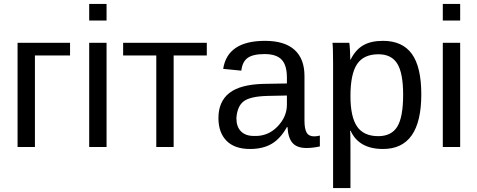

<svg xmlns="http://www.w3.org/2000/svg" viewBox="-20 -745 2419 973"><path d="M69 -528H335V-464H157V0H69Z M520 -641H432V-725H520ZM520 0H432V-528H520Z M604 -464V-528H1028V-464H860V0H772V-464Z M1247 10Q1169 10 1128 -31.5Q1087 -73 1087 -147Q1087 -230 1142 -273.5Q1197 -317 1316 -320L1434 -322V-351Q1434 -415 1407 -443Q1380 -471 1321 -471Q1262 -471 1235 -451.5Q1208 -432 1203 -387L1111 -396Q1133 -538 1323 -538Q1422 -538 1472.5 -492.5Q1523 -447 1523 -360V-133Q1523 -92 1534 -73Q1545 -54 1572 -54Q1586 -54 1601 -58V-3Q1566 5 1533 5Q1485 5 1462.5 -20.5Q1440 -46 1437 -101H1434Q1401 -42 1356.5 -16Q1312 10 1247 10ZM1267 -56Q1337 -53 1386 -103.5Q1435 -154 1434 -217V-261L1338 -259Q1249 -257 1215.5 -232Q1182 -207 1178 -146Q1178 -103 1201 -79.5Q1224 -56 1267 -56Z M2115 -267Q2115 10 1921 10Q1799 10 1757 -82H1754Q1756 -76 1756 1V208H1668V-420Q1668 -502 1665 -528H1750L1752 -514Q1752 -510 1752.5 -505Q1753 -500 1753.5 -492Q1754 -484 1754 -477Q1755 -461 1755 -443H1757Q1781 -492 1820 -515Q1859 -538 1921 -538Q2019 -538 2067 -472Q2115 -406 2115 -267ZM2023 -265Q2023 -374 1993.5 -422Q1964 -470 1898 -470Q1823 -470 1789.5 -420Q1756 -370 1756 -258Q1756 -153 1789.5 -104Q1823 -55 1897 -55Q1964 -55 1993.5 -103.5Q2023 -152 2023 -265Z M2312 -641H2224V-725H2312ZM2312 0H2224V-528H2312Z"/></svg>

Font: Libra Sans
Style: Regular
Weight: 400
Foundry: Context Ltd
Version: Version 1.002